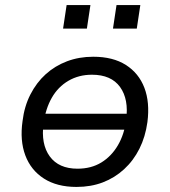

<svg xmlns="http://www.w3.org/2000/svg" viewBox="-20 -729 670 758"><path d="M282 9Q205 9 153.5 -24Q102 -57 80 -115.5Q58 -174 69 -251Q76 -309 100 -356Q124 -403 160.5 -436Q197 -469 244.5 -487Q292 -505 348 -505Q426 -505 477 -472.5Q528 -440 550 -382.5Q572 -325 562 -247Q554 -189 530.5 -142Q507 -95 470 -61Q433 -27 386 -9Q339 9 282 9ZM286 -63Q340 -63 380 -87.5Q420 -112 445.5 -155.5Q471 -199 478 -256Q489 -337 454 -385.5Q419 -434 343 -434Q291 -434 250 -410Q209 -386 184.5 -343Q160 -300 152 -242Q141 -160 176.5 -111.5Q212 -63 286 -63ZM115 -217 125 -280H515L504 -217ZM426 -616 440 -709H534L520 -616ZM229 -616 243 -709H337L323 -616Z"/></svg>

Font: Nunito Sans 7pt
Style: Italic
Weight: 400
Italic angle: -9°
Designer: Vernon Adams
Foundry: Vernon Adams
Version: Version 3.101;gftools[0.9.27]